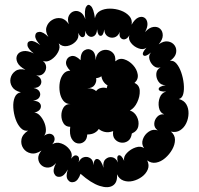

<svg xmlns="http://www.w3.org/2000/svg" viewBox="-20 -755 832 801"><path d="M316 -30Q306 -1 289.5 4Q273 9 263 -5Q253 -19 263 -48Q248 -20 230.5 -17.5Q213 -15 206 -31Q199 -47 214 -75Q199 -57 182 -56Q165 -55 153 -65.5Q141 -76 139.5 -92.5Q138 -109 153 -127Q129 -111 108.5 -115.5Q88 -120 77 -136.5Q66 -153 69.5 -173.5Q73 -194 97 -210Q80 -207 66.5 -221Q53 -235 45 -258Q37 -281 35.5 -306Q34 -331 41.5 -349Q49 -367 67 -370Q41 -376 30.5 -393Q20 -410 24 -428.5Q28 -447 44 -458.5Q60 -470 86 -464Q60 -478 52.5 -494.5Q45 -511 51.5 -524.5Q58 -538 76.5 -541.5Q95 -545 121 -532Q96 -551 94.5 -566.5Q93 -582 108 -584Q123 -586 148 -567Q126 -590 127 -605.5Q128 -621 144 -622Q160 -623 182 -601Q168 -623 174 -642Q180 -661 197 -671.5Q214 -682 233.5 -679Q253 -676 267 -654Q260 -676 267.5 -690Q275 -704 288.5 -708Q302 -712 315.5 -704Q329 -696 336 -675Q331 -713 339.5 -727Q348 -741 359.5 -729.5Q371 -718 376 -679Q380 -700 397.5 -709.5Q415 -719 438.5 -719Q462 -719 484 -711Q506 -703 519.5 -688Q533 -673 529 -652Q542 -675 556.5 -681.5Q571 -688 582 -681.5Q593 -675 595 -659Q597 -643 585 -621Q602 -640 619.5 -642.5Q637 -645 648 -635Q659 -625 659 -607.5Q659 -590 642 -570Q663 -585 681 -582Q699 -579 708.5 -565.5Q718 -552 714.5 -534Q711 -516 689 -501Q704 -504 716 -490Q728 -476 736 -453Q744 -430 746.5 -405.5Q749 -381 744.5 -363Q740 -345 726 -342Q748 -336 757.5 -319.5Q767 -303 766.5 -281.5Q766 -260 757 -241Q748 -222 731.5 -211.5Q715 -201 693 -206Q710 -192 710 -172Q710 -152 698.5 -131.5Q687 -111 669 -95.5Q651 -80 631 -76.5Q611 -73 594 -86Q604 -66 596.5 -48Q589 -30 572 -17.5Q555 -5 534.5 0Q514 5 495.5 -1.5Q477 -8 468 -28Q471 6 451 19Q431 32 395.5 20.5Q360 9 316 -30ZM412 -55Q408 -79 420 -90.5Q432 -102 448 -99Q464 -96 472 -77Q465 -104 475.5 -107Q486 -110 498 -84Q494 -101 509.5 -117Q525 -133 546 -140Q567 -147 581 -137Q569 -154 576 -174Q583 -194 601 -206Q619 -218 638 -211Q623 -222 623.5 -238.5Q624 -255 635.5 -267.5Q647 -280 665 -278Q647 -285 643 -306.5Q639 -328 646.5 -348Q654 -368 673 -373Q643 -372 642 -383Q641 -394 671 -400Q652 -399 641.5 -414Q631 -429 632 -447Q633 -465 650 -474Q634 -469 621 -480Q608 -491 603.5 -507.5Q599 -524 610 -536Q586 -516 578 -524.5Q570 -533 591 -556Q578 -546 558.5 -553Q539 -560 526.5 -576Q514 -592 520 -608Q511 -593 500.5 -591Q490 -589 483 -597.5Q476 -606 480 -622Q472 -603 457 -599Q442 -595 429 -603.5Q416 -612 415 -632Q411 -605 399.5 -605.5Q388 -606 385 -633Q384 -613 373.5 -605.5Q363 -598 352 -603.5Q341 -609 335 -627Q338 -604 327 -600.5Q316 -597 306 -618Q311 -598 296.5 -582.5Q282 -567 261 -563Q240 -559 225 -574Q233 -558 222.5 -538Q212 -518 193.5 -506Q175 -494 159 -501Q173 -489 172.5 -473.5Q172 -458 160.5 -447.5Q149 -437 131 -441Q148 -434 151.5 -421Q155 -408 146.5 -398Q138 -388 120 -388Q139 -384 145 -372.5Q151 -361 144.5 -349.5Q138 -338 118 -335Q139 -334 146.5 -324Q154 -314 148.5 -302Q143 -290 123 -285Q135 -285 146 -273.5Q157 -262 164 -246Q171 -230 171.5 -214Q172 -198 164 -189Q181 -200 193 -196Q205 -192 207.5 -179.5Q210 -167 198 -153Q215 -164 236 -156.5Q257 -149 270.5 -131Q284 -113 277 -93Q289 -111 301.5 -105.5Q314 -100 308 -78Q316 -96 331 -99.5Q346 -103 358 -94Q370 -85 369 -66Q373 -95 387.5 -91.5Q402 -88 412 -55ZM273 -226Q254 -226 245 -240.5Q236 -255 236 -273.5Q236 -292 245 -306.5Q254 -321 273 -321Q255 -321 244 -335Q233 -349 229.5 -370Q226 -391 229.5 -411.5Q233 -432 244 -446Q255 -460 273 -460Q252 -481 256 -499Q260 -517 277.5 -521Q295 -525 316 -504Q316 -535 332 -545Q348 -555 363.5 -545Q379 -535 379 -504Q381 -527 394 -537.5Q407 -548 423.5 -547Q440 -546 451.5 -534Q463 -522 461 -499Q478 -514 498.5 -507.5Q519 -501 535 -483.5Q551 -466 554.5 -445Q558 -424 541 -409Q562 -400 563 -376.5Q564 -353 552.5 -328.5Q541 -304 522 -294Q541 -288 551 -268.5Q561 -249 557 -228.5Q553 -208 530 -198Q527 -176 514 -167Q501 -158 485.5 -160Q470 -162 459.5 -174Q449 -186 452 -208Q433 -201 417.5 -204.5Q402 -208 392 -217Q386 -207 374 -200.5Q362 -194 344 -194Q343 -173 330.5 -163.5Q318 -154 303 -157Q288 -160 278.5 -177Q269 -194 273 -226ZM344 -387Q358 -387 367 -383.5Q376 -380 381 -375Q388 -385 401 -388Q414 -391 426 -387Q425 -393 429 -398Q407 -412 403 -437Q394 -430 381 -429Q384 -415 375 -401Q366 -387 344 -387Z"/></svg>

Font: Rubik Bubbles
Style: Regular
Weight: 400
Designer: Hubert and Fischer, NaN
Foundry: Hubert and Fischer, NaN
Version: Version 2.200